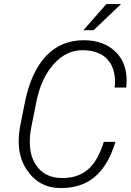

<svg xmlns="http://www.w3.org/2000/svg" viewBox="-20 -920 646 950"><path d="M281 10.5Q174 10.5 114 -77.5Q72.5 -137.5 72.5 -220Q72.5 -257 80.5 -299.5L103.5 -415.5Q134 -564.5 207.8 -642.8Q281.5 -721 395 -721Q497 -721 556.5 -659Q606.5 -607 606.5 -521.5Q606.5 -505 604.5 -487H547.5Q549 -501 549 -514.5Q549 -583.5 514 -623.5Q473 -671.5 387 -671.5Q306.5 -671.5 244.5 -601.2Q182.5 -531 160 -416.5L136.5 -299.5Q127 -254.5 127.5 -217Q127.5 -152 155 -108.5Q197.5 -39 288 -39Q366.5 -39 415.8 -82Q465 -125 493.5 -218H551Q517.5 -105 451.8 -47.2Q386 10.5 281 10.5ZM443 -770.5H392.5L506.5 -900H579Z"/></svg>

Font: Roberto Sans Light
Style: Italic
Weight: 300
Italic angle: -11°
Designer: Google
Version: Version 1.00;June 11, 2020;FontCreator 12.0.0.2522 64-bit; t